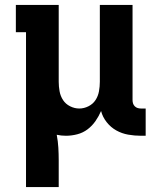

<svg xmlns="http://www.w3.org/2000/svg" viewBox="-20 -540 640 775"><path d="M85 215V-410H44V-520H217V-210Q217 -191 220.5 -171.5Q224 -152 234.5 -136Q245 -120 263 -111Q281 -102 300 -102Q319 -102 337 -111Q355 -120 365.5 -136Q376 -152 379.5 -171.5Q383 -191 383 -210V-520H515V-136Q515 -129 517 -122.5Q519 -116 524 -111Q529 -106 535.5 -104Q542 -102 549 -102H568V8H549Q523 8 497.5 3.5Q472 -1 449.5 -13.5Q427 -26 410.5 -47Q394 -68 388 -92Q379 -71 365.5 -51.5Q352 -32 333.5 -18Q315 -4 292 2Q269 8 246 8Q237 8 227.5 7Q218 6 209 4Q214 30 215.5 56Q217 82 217 107V215Z"/></svg>

Font: Iosevka Etoile Extrabold
Style: Regular
Weight: 800
Designer: Belleve Invis
Foundry: Belleve Invis
Version: Version 22.1.2; ttfautohint (v1.8.4)